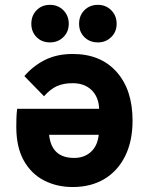

<svg xmlns="http://www.w3.org/2000/svg" viewBox="-20 -740 604 772"><path d="M272.5 12Q209 12 157.5 -14.2Q106 -40.5 75.8 -94.2Q45.5 -148 45.5 -230Q45.5 -244 46 -263.8Q46.5 -283.5 49 -302.5H378.5Q377 -349.5 348.5 -377.5Q320 -405.5 272 -405.5Q235 -405.5 208.5 -393.5Q182 -381.5 157 -353L78 -434Q112.5 -474.5 160.5 -498.8Q208.5 -523 272.5 -523Q384.5 -523 448.8 -451Q513 -379 513 -255Q513 -173 483.5 -113Q454 -53 400 -20.5Q346 12 272.5 12ZM278 -105Q318.5 -105 345.2 -129Q372 -153 377 -198H177.5Q187 -105 278 -105ZM374 -569.5Q340.5 -569.5 319.2 -590.8Q298 -612 298 -644.5Q298 -677 319.2 -698.8Q340.5 -720.5 374 -720.5Q405.5 -720.5 427.2 -698.8Q449 -677 449 -644.5Q449 -612 427.2 -590.8Q405.5 -569.5 374 -569.5ZM181 -569.5Q148 -569.5 127 -590.8Q106 -612 106 -644.5Q106 -677 127 -698.8Q148 -720.5 181 -720.5Q213 -720.5 234.8 -698.8Q256.5 -677 256.5 -644.5Q256.5 -612 234.8 -590.8Q213 -569.5 181 -569.5Z"/></svg>

Font: Overpass ExtraBold
Style: Regular
Weight: 800
Designer: Delve Withrington, Dave Bailey, Thomas Jockin
Foundry: Delve Fonts LLC
Version: Version 4.000; ttfautohint (v1.8.3)